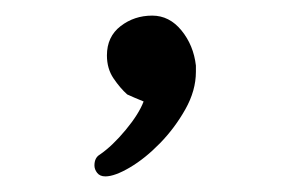

<svg xmlns="http://www.w3.org/2000/svg" viewBox="-20 -122 390 246"><path d="M231 -30Q231 -6 217.5 18Q204 42 185 61.5Q166 81 146.5 92.5Q127 104 115 104Q108 104 104.5 99.5Q101 95 101 90Q101 80 108 76Q124 65 141 44.5Q158 24 164 8Q159 6 152 3Q145 0 143 -1Q134 -9 125.5 -21.5Q117 -34 117 -51Q117 -75 134.5 -88.5Q152 -102 175 -102Q197 -102 212.5 -83Q228 -64 231 -38Z"/></svg>

Font: Moon Stars Kai T
Style: Regular
Weight: 400
Designer: GuiWonder
Version: Version 1.101